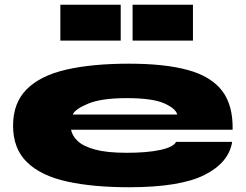

<svg xmlns="http://www.w3.org/2000/svg" viewBox="-20 -773 1034 808"><path d="M721 -176H957Q943 -88 840 -36.5Q737 15 523 15Q372 15 262.5 -9Q153 -33 94 -90Q35 -147 35 -244Q35 -340 92.5 -397.5Q150 -455 259 -480Q368 -505 523 -505Q675 -505 772 -478Q869 -451 915 -390.5Q961 -330 959 -227H279Q284 -201 307.5 -179Q331 -157 380.5 -143.5Q430 -130 513 -130Q599 -130 654.5 -142Q710 -154 721 -176ZM513 -360Q407 -360 351.5 -337Q296 -314 286 -291H726Q719 -317 670 -338.5Q621 -360 513 -360ZM488 -753V-602H234V-753ZM792 -753V-602H538V-753Z"/></svg>

Font: Syne ExtraBold
Style: Regular
Weight: 800
Designer: Lucas Descroix
Foundry: Bonjour Monde
Version: Version 2.200; ttfautohint (v1.8.4)